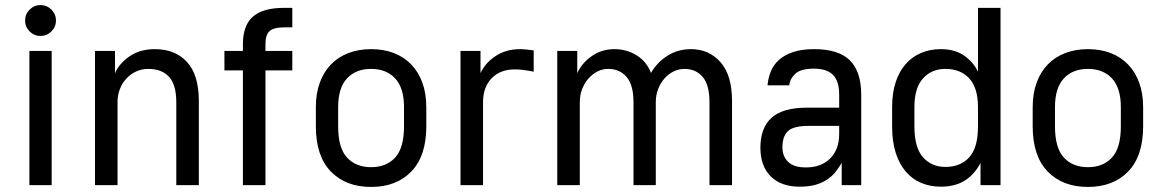

<svg xmlns="http://www.w3.org/2000/svg" viewBox="-20 -731 4585 758"><path d="M96 -530H184V0H96ZM140 -589Q115 -589 97 -607Q79 -625 79 -650Q79 -675 97 -693Q115 -711 140 -711Q165 -711 183 -693Q201 -675 201 -650Q201 -625 183 -607Q165 -589 140 -589Z M355 -530H434V-442Q451 -481 492 -509Q533 -537 591 -537Q672 -537 718.5 -486Q765 -435 765 -332V0H676V-327Q676 -396 647.5 -427.5Q619 -459 565 -459Q540 -459 518 -449Q496 -439 479.5 -421.5Q463 -404 453.5 -380Q444 -356 444 -327V0H355Z M939 -453H866V-530H939V-557Q939 -593 948.5 -620Q958 -647 977.5 -664.5Q997 -682 1028 -691Q1059 -700 1101 -700H1134V-623H1103Q1060 -623 1044 -608Q1028 -593 1028 -557V-530H1134V-453H1028V0H939Z M1445 7Q1345 7 1286 -54Q1227 -115 1227 -232V-308Q1227 -362 1242.5 -404.5Q1258 -447 1286.5 -476.5Q1315 -506 1355.5 -521.5Q1396 -537 1445 -537Q1495 -537 1535 -521.5Q1575 -506 1603.5 -476.5Q1632 -447 1647.5 -404.5Q1663 -362 1663 -308V-232Q1663 -115 1604 -54Q1545 7 1445 7ZM1445 -71Q1505 -71 1540 -109Q1575 -147 1575 -232V-308Q1575 -384 1540 -421.5Q1505 -459 1445 -459Q1385 -459 1350 -421.5Q1315 -384 1315 -308V-232Q1315 -147 1350 -109Q1385 -71 1445 -71Z M1798 -530H1877V-442Q1894 -481 1935.5 -509Q1977 -537 2034 -537Q2045 -537 2054 -536Q2063 -535 2071 -534L2087 -532V-448L2065 -452Q2054 -454 2040.5 -455.5Q2027 -457 2012 -457Q1955 -457 1921 -422Q1887 -387 1887 -327V0H1798Z M2180 -530H2259V-442Q2276 -481 2315.5 -509Q2355 -537 2406 -537Q2454 -537 2493.5 -512.5Q2533 -488 2550 -443Q2575 -486 2616 -511.5Q2657 -537 2708 -537Q2779 -537 2824.5 -485.5Q2870 -434 2870 -332V0H2781V-327Q2781 -396 2754 -427.5Q2727 -459 2682 -459Q2660 -459 2639.5 -449Q2619 -439 2603.5 -421.5Q2588 -404 2578.5 -380Q2569 -356 2569 -327V0H2481V-327Q2481 -396 2453.5 -427.5Q2426 -459 2381 -459Q2359 -459 2339 -449Q2319 -439 2303.5 -421.5Q2288 -404 2278.5 -380Q2269 -356 2269 -327V0H2180Z M3137 6Q3064 6 3023 -34.5Q2982 -75 2982 -148Q2982 -226 3026 -266Q3070 -306 3167 -306H3293V-357Q3293 -411 3268.5 -435.5Q3244 -460 3193 -460Q3141 -460 3119.5 -439.5Q3098 -419 3096 -394H3010Q3013 -425 3024 -451Q3035 -477 3057 -496Q3079 -515 3112.5 -526Q3146 -537 3194 -537Q3291 -537 3335.5 -492.5Q3380 -448 3380 -357V0H3303V-88Q3293 -71 3280 -54Q3267 -37 3247.5 -23.5Q3228 -10 3201.5 -2Q3175 6 3137 6ZM3162 -70Q3222 -70 3257.5 -105.5Q3293 -141 3293 -202V-234H3171Q3114 -234 3091.5 -214Q3069 -194 3069 -149Q3069 -114 3091.5 -92Q3114 -70 3162 -70Z M3694 6Q3652 6 3616.5 -9Q3581 -24 3555.5 -54Q3530 -84 3516 -128.5Q3502 -173 3502 -232V-308Q3502 -364 3516 -406.5Q3530 -449 3555.5 -478Q3581 -507 3616.5 -522Q3652 -537 3694 -537Q3749 -537 3785.5 -512Q3822 -487 3841 -448V-700H3930V0H3851V-88Q3828 -43 3789.5 -18.5Q3751 6 3694 6ZM3712 -72Q3772 -72 3806.5 -110Q3841 -148 3841 -232V-308Q3841 -384 3806.5 -421.5Q3772 -459 3712 -459Q3658 -459 3624 -421.5Q3590 -384 3590 -308V-232Q3590 -148 3624 -110Q3658 -72 3712 -72Z M4275 7Q4175 7 4116 -54Q4057 -115 4057 -232V-308Q4057 -362 4072.5 -404.5Q4088 -447 4116.5 -476.5Q4145 -506 4185.5 -521.5Q4226 -537 4275 -537Q4325 -537 4365 -521.5Q4405 -506 4433.5 -476.5Q4462 -447 4477.5 -404.5Q4493 -362 4493 -308V-232Q4493 -115 4434 -54Q4375 7 4275 7ZM4275 -71Q4335 -71 4370 -109Q4405 -147 4405 -232V-308Q4405 -384 4370 -421.5Q4335 -459 4275 -459Q4215 -459 4180 -421.5Q4145 -384 4145 -308V-232Q4145 -147 4180 -109Q4215 -71 4275 -71Z"/></svg>

Font: Golos UI VF
Style: Regular
Weight: 400
Designer: A.Korolkova, Vitaly Kuzmin
Foundry: ParaType Ltd
Version: Version 2.000